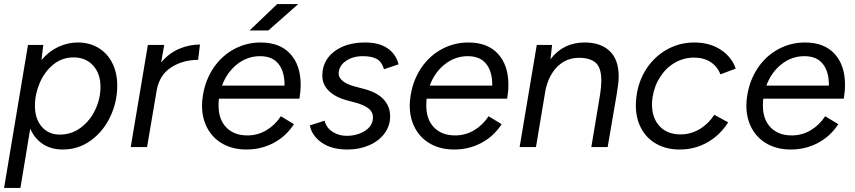

<svg xmlns="http://www.w3.org/2000/svg" viewBox="-20 -720 4184 940"><path d="M117 -500H192L183 -426Q218 -468 264.5 -490Q311 -512 361 -512Q418 -512 462 -485.5Q506 -459 530 -411Q554 -363 554 -301Q554 -221 520 -149Q486 -77 425 -32.5Q364 12 287 12Q230 12 189.5 -15Q149 -42 128 -90L80 200H0ZM273 -61Q330 -61 375.5 -95Q421 -129 446.5 -183Q472 -237 472 -295Q472 -359 436 -399Q400 -439 340 -439Q284 -439 241 -404Q198 -369 174.5 -314Q151 -259 151 -202Q151 -138 184.5 -99.5Q218 -61 273 -61Z M704 -500H784L769 -414Q805 -458 855 -480Q905 -502 959 -502L950 -427Q876 -427 818.5 -390.5Q761 -354 747 -277L700 0H620Z M969 -204Q969 -227 974 -257Q987 -332 1027 -390Q1067 -448 1127 -480Q1187 -512 1256 -512Q1350 -512 1401 -456.5Q1452 -401 1452 -305Q1452 -273 1446 -237H1052Q1050 -225 1050 -203Q1050 -135 1088 -96Q1126 -57 1191 -57Q1242 -57 1284.5 -82.5Q1327 -108 1355 -151L1419 -112Q1381 -53 1320 -20.5Q1259 12 1187 12Q1121 12 1072 -15Q1023 -42 996 -91Q969 -140 969 -204ZM1373 -301Q1374 -368 1344 -406.5Q1314 -445 1253 -445Q1191 -445 1141 -405.5Q1091 -366 1067 -301ZM1337 -700H1440L1294 -571H1202Z M1497 -106 1569 -129Q1578 -94 1608.5 -74.5Q1639 -55 1677 -55Q1728 -55 1767 -79.5Q1806 -104 1806 -146Q1806 -171 1785.5 -188Q1765 -205 1723 -217L1677 -229Q1620 -245 1589 -276Q1558 -307 1558 -349Q1558 -423 1616 -467.5Q1674 -512 1768 -512Q1836 -512 1877.5 -483.5Q1919 -455 1931 -405L1860 -381Q1850 -416 1826 -430.5Q1802 -445 1756 -445Q1706 -445 1672 -420.5Q1638 -396 1638 -359Q1638 -340 1658 -323.5Q1678 -307 1716 -297L1757 -286Q1825 -269 1857.5 -234Q1890 -199 1890 -151Q1890 -103 1862 -66Q1834 -29 1786.5 -8.5Q1739 12 1682 12Q1602 12 1554 -22.5Q1506 -57 1497 -106Z M1986 -204Q1986 -227 1991 -257Q2004 -332 2044 -390Q2084 -448 2144 -480Q2204 -512 2273 -512Q2367 -512 2418 -456.5Q2469 -401 2469 -305Q2469 -273 2463 -237H2069Q2067 -225 2067 -203Q2067 -135 2105 -96Q2143 -57 2208 -57Q2259 -57 2301.5 -82.5Q2344 -108 2372 -151L2436 -112Q2398 -53 2337 -20.5Q2276 12 2204 12Q2138 12 2089 -15Q2040 -42 2013 -91Q1986 -140 1986 -204ZM2390 -301Q2391 -368 2361 -406.5Q2331 -445 2270 -445Q2208 -445 2158 -405.5Q2108 -366 2084 -301Z M2608 -500H2683L2675 -430Q2738 -512 2842 -512Q2921 -512 2965 -470Q3009 -428 3009 -346Q3009 -317 3003 -284L3000 -263L2955 0H2875L2918 -258Q2924 -297 2924 -325Q2924 -389 2896 -413Q2868 -437 2816 -437Q2754 -437 2711 -396Q2668 -355 2651 -281L2604 0H2524Z M3093 -203Q3093 -226 3096 -248Q3106 -325 3146 -385Q3186 -445 3247 -478.5Q3308 -512 3379 -512Q3454 -512 3508 -477Q3562 -442 3582 -384L3507 -356Q3492 -395 3458.5 -416.5Q3425 -438 3378 -438Q3328 -438 3285 -413.5Q3242 -389 3213 -345Q3184 -301 3175 -245Q3172 -227 3172 -209Q3172 -142 3209.5 -102Q3247 -62 3312 -62Q3362 -62 3405.5 -88Q3449 -114 3477 -158L3545 -121Q3504 -57 3442.5 -22.5Q3381 12 3308 12Q3243 12 3194.5 -15Q3146 -42 3119.5 -91Q3093 -140 3093 -203Z M3634 -204Q3634 -227 3639 -257Q3652 -332 3692 -390Q3732 -448 3792 -480Q3852 -512 3921 -512Q4015 -512 4066 -456.5Q4117 -401 4117 -305Q4117 -273 4111 -237H3717Q3715 -225 3715 -203Q3715 -135 3753 -96Q3791 -57 3856 -57Q3907 -57 3949.5 -82.5Q3992 -108 4020 -151L4084 -112Q4046 -53 3985 -20.5Q3924 12 3852 12Q3786 12 3737 -15Q3688 -42 3661 -91Q3634 -140 3634 -204ZM4038 -301Q4039 -368 4009 -406.5Q3979 -445 3918 -445Q3856 -445 3806 -405.5Q3756 -366 3732 -301Z"/></svg>

Font: Oak Sans
Style: Italic
Weight: 400
Italic angle: -9.49998°
Foundry: Erik Kennedy, Walven
Version: Version 1.000